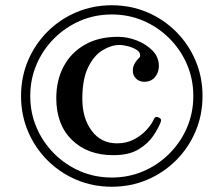

<svg xmlns="http://www.w3.org/2000/svg" viewBox="-20 -733 850 730"><path d="M405 -23Q333 -23 270.5 -49.5Q208 -76 160.5 -123.5Q113 -171 86.5 -233.5Q60 -296 60 -368Q60 -440 86.5 -502.5Q113 -565 160.5 -612.5Q208 -660 270.5 -686.5Q333 -713 405 -713Q477 -713 539.5 -686.5Q602 -660 649.5 -612.5Q697 -565 723.5 -502.5Q750 -440 750 -368Q750 -296 723.5 -233.5Q697 -171 649.5 -123.5Q602 -76 539.5 -49.5Q477 -23 405 -23ZM405 -58Q469 -58 525 -82Q581 -106 624 -149Q667 -192 691 -248Q715 -304 715 -368Q715 -432 691 -488Q667 -544 624 -587Q581 -630 525 -654Q469 -678 405 -678Q341 -678 285 -654Q229 -630 186 -587Q143 -544 119 -488Q95 -432 95 -368Q95 -304 119 -248Q143 -192 186 -149Q229 -106 285 -82Q341 -58 405 -58ZM411 -143Q313 -143 253.5 -201Q194 -259 194 -360Q194 -428 222 -480.5Q250 -533 302.5 -563Q355 -593 428 -593Q465 -593 500.5 -579Q536 -565 560 -540.5Q584 -516 584 -482Q584 -457 569 -439.5Q554 -422 528 -422Q510 -422 497.5 -434Q485 -446 485 -465Q485 -479 492 -491.5Q499 -504 510 -514Q513 -517 513 -522Q513 -535 499.5 -543.5Q486 -552 467.5 -557Q449 -562 434 -562Q403 -562 370 -542Q337 -522 315 -477Q293 -432 293 -357Q293 -284 328.5 -236Q364 -188 425 -188Q461 -188 489.5 -203Q518 -218 537.5 -239.5Q557 -261 565 -280Q571 -293 584 -286Q596 -281 591 -269Q583 -247 563 -217Q543 -187 506.5 -165Q470 -143 411 -143Z"/></svg>

Font: Zen Old Mincho
Style: Regular
Weight: 400
Designer: Yoshimichi Ohira
Foundry: Positype
Version: Version 1.001